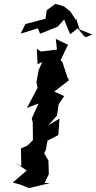

<svg xmlns="http://www.w3.org/2000/svg" viewBox="-20 -944 495 991"><path d="M210 0 232 -45 230 -115 208 -153 217 -171 225 -218 281 -247 287 -332 229 -297 274 -347 283 -406 311 -448 260 -471 336 -530 327 -548 303 -621 293 -634 331 -713 268 -743 274 -688 191 -678 170 -692 174 -613 198 -624 180 -583 168 -521 174 -491 119 -387 179 -410 144 -333 149 -312 150 -221 121 -192 88 -178 90 -86 59 -104 118 -64 46 -2 86 9 129 27 238 1ZM455 -766 391 -792 372 -851 371 -840 365 -851 343 -885 310 -911 266 -924 221 -891 215 -847 111 -820 87 -771 102 -775 175 -798 187 -770 277 -806 311 -843 342 -767 381 -798 411 -761 422 -752 434 -756Z"/></svg>

Font: Asimov Aggro
Style: CondIt
Weight: 500
Designer: Google
Version: Version 2.000980; 2014